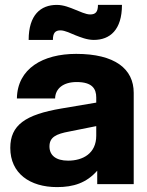

<svg xmlns="http://www.w3.org/2000/svg" viewBox="-20 -752 602 784"><path d="M377 0H526V-373C526 -471 449 -532 291 -532C155 -532 51 -472 49 -350H205C206 -391 239 -417 293 -417C356 -417 373 -390 373 -354V-333L231 -309C83 -284 22 -241 22 -148C22 -44 102 12 213 12C280 12 333 -5 377 -55ZM97 -589H196C196 -618 206 -628 227 -628C245 -628 271 -615 288 -608C309 -600 335 -589 363 -589C429 -589 478 -630 478 -732H380C380 -703 370 -693 348 -693C330 -693 304 -706 288 -712C266 -721 240 -732 212 -732C146 -732 97 -691 97 -589ZM182 -154C182 -192 209 -205 263 -215L373 -237V-198C373 -125 318 -96 258 -96C208 -96 182 -118 182 -154Z"/></svg>

Font: Aspekta 750
Style: Regular
Weight: 750
Designer: Ivo Dolenc
Version: Version 2.000